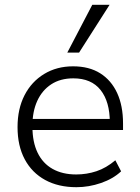

<svg xmlns="http://www.w3.org/2000/svg" viewBox="-20 -771 581 799"><path d="M298 8Q223 8 168 -22Q113 -52 83 -108Q53 -164 53 -242Q53 -318 82 -374.5Q111 -431 163.5 -463Q216 -495 284 -495Q351 -495 397 -466Q443 -437 467.5 -384Q492 -331 492 -257V-230H98V-276H455L437 -262Q437 -348 398.5 -396.5Q360 -445 285 -445Q231 -445 193 -420Q155 -395 135 -351Q115 -307 115 -249V-243Q115 -180 136.5 -135.5Q158 -91 199 -68Q240 -45 297 -45Q341 -45 381.5 -58.5Q422 -72 460 -104L484 -58Q451 -27 400.5 -9.5Q350 8 298 8ZM260 -552 364 -751H436L309 -552Z"/></svg>

Font: Nunito Sans 11pt Light
Style: Regular
Weight: 300
Version: Version 3.101;gftools[0.9.27]